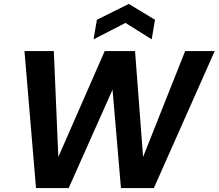

<svg xmlns="http://www.w3.org/2000/svg" viewBox="-20 -961 1117 981"><path d="M164 0 105 -700H255L278 -159L515 -700H670L711 -159L926 -700H1077L766 0H598L555 -503L331 0ZM458 -760 475 -860 638 -941 772 -860 755 -760 621 -844Z"/></svg>

Font: DM Sans 11pt ExtraBold
Style: Italic
Weight: 800
Italic angle: -10°
Version: Version 4.004;gftools[0.9.30]